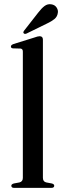

<svg xmlns="http://www.w3.org/2000/svg" viewBox="-20 -913 308 933"><path d="M188.5 -720.5V-49Q188.5 -30 205 -26.5L231.5 -21.5Q243.5 -18.5 243.5 -10.5Q243.5 0 229 0H49Q35 0 35 -10.5Q35 -18 47.5 -21.5L74.5 -26.5Q91 -30.5 91 -48.5V-662.5Q91 -676 79.5 -677L43 -678Q33 -679 33 -687Q33 -694.5 45.5 -699L145 -730Q164 -737 172.5 -737Q188.5 -737 188.5 -720.5ZM165.5 -851.5Q181.5 -872.5 196.5 -883.8Q211.5 -895 229.5 -892Q246.5 -889.5 255 -876.5Q263.5 -863.5 261 -850.5Q258.5 -831.5 244 -820Q229.5 -808.5 209 -799L109 -750Q99.5 -746 95 -751.5Q91 -756 97.5 -764.5Z"/></svg>

Font: Fraunces 72pt S000
Style: Regular
Weight: 400
Version: Version 1.000; ttfautohint (v1.8.3)